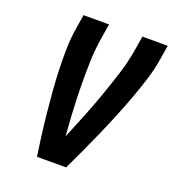

<svg xmlns="http://www.w3.org/2000/svg" viewBox="-133 -841 866 947"><g transform="rotate(20 300.0 -367.5)"><path d="M167 0Q159 -54 152 -108.5Q145 -163 139.5 -217.5Q134 -272 129.5 -327Q125 -382 123 -437.5Q121 -493 122 -549Q123 -605 132 -662L144 -735H278L266 -662Q255 -596 253 -530.5Q251 -465 252 -400.5Q253 -336 256.5 -271.5Q260 -207 265 -143Q292 -207 317.5 -271Q343 -335 366 -400Q389 -465 409.5 -530Q430 -595 441 -662L453 -735H586L574 -662Q565 -605 547.5 -549Q530 -493 509.5 -437.5Q489 -382 466.5 -327Q444 -272 420 -217.5Q396 -163 371 -108.5Q346 -54 320 0Z"/></g></svg>

Font: Iosevka Curly XBdExObl
Style: Regular
Weight: 800
Width: 7
Italic angle: -9°
Monospace: yes
Designer: Belleve Invis
Foundry: Belleve Invis
Version: Version 11.1.0; ttfautohint (v1.8.3)